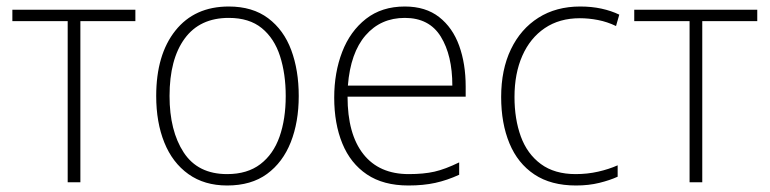

<svg xmlns="http://www.w3.org/2000/svg" viewBox="-20 -560 2366 590"><path d="M396 -495H227V0H188V-495H18V-530H396Z M898 -265Q898 -185 873.5 -123Q849 -61 800.5 -25.5Q752 10 678 10Q608 10 559 -25Q510 -60 485 -122Q460 -184 460 -265Q460 -392 519 -466Q578 -540 683 -540Q756 -540 804 -504Q852 -468 875 -406Q898 -344 898 -265ZM501 -265Q501 -158 544.5 -91.5Q588 -25 678 -25Q740 -25 780 -55.5Q820 -86 839 -140Q858 -194 858 -265Q858 -333 840.5 -387.5Q823 -442 784.5 -473.5Q746 -505 683 -505Q594 -505 547.5 -441.5Q501 -378 501 -265Z M1224 -540Q1288 -540 1329.5 -507.5Q1371 -475 1391 -419.5Q1411 -364 1411 -294V-263H1048Q1048 -148 1096.5 -86.5Q1145 -25 1236 -25Q1282 -25 1315 -32.5Q1348 -40 1391 -61V-23Q1354 -6 1317.5 2Q1281 10 1235 10Q1158 10 1107.5 -24Q1057 -58 1032 -119Q1007 -180 1007 -260Q1007 -337 1031.5 -400.5Q1056 -464 1104.5 -502Q1153 -540 1224 -540ZM1224 -505Q1150 -505 1103.5 -451.5Q1057 -398 1049 -297H1370Q1370 -390 1334.5 -447.5Q1299 -505 1224 -505Z M1750 10Q1673 10 1622 -24Q1571 -58 1545.5 -119.5Q1520 -181 1520 -262Q1520 -346 1550 -408.5Q1580 -471 1634.5 -505.5Q1689 -540 1763 -540Q1798 -540 1828 -533.5Q1858 -527 1883 -515L1873 -480Q1846 -493 1817.5 -498.5Q1789 -504 1762 -504Q1699 -504 1654 -473.5Q1609 -443 1585 -388.5Q1561 -334 1561 -262Q1561 -194 1580.5 -140.5Q1600 -87 1642 -56Q1684 -25 1749 -25Q1785 -25 1818 -32.5Q1851 -40 1878 -52V-17Q1854 -6 1821.5 2Q1789 10 1750 10Z M2307 -495H2138V0H2099V-495H1929V-530H2307Z"/></svg>

Font: Noto Sans Disp ExtLt
Style: Regular
Weight: 200
Designer: Monotype Design Team
Foundry: Monotype Imaging Inc.
Version: Version 2.000;GOOG;noto-source:20170915:90ef993387c0